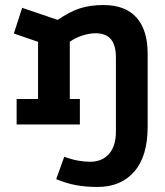

<svg xmlns="http://www.w3.org/2000/svg" viewBox="-20 -494 656 762"><path d="M391 -474Q477 -474 521.5 -424.5Q566 -375 566 -281V9Q566 126 513 187Q460 248 367 248Q321 248 282.5 241Q244 234 203 217L235 128Q264 139 290 143.5Q316 148 338 148Q385 148 412.5 117Q440 86 440 29V-266Q440 -315 420 -338.5Q400 -362 359 -362Q334 -362 305.5 -352.5Q277 -343 257 -328V-101H297V0H46V-101H131V-328L35 -361L68 -463L209 -415Q257 -448 297.5 -461Q338 -474 391 -474Z"/></svg>

Font: Podkova ExtraBold
Style: Regular
Weight: 800
Designer: Ilya Yudin
Foundry: Cyreal (www.cyreal.org)
Version: Version 2.103